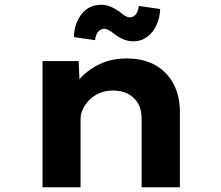

<svg xmlns="http://www.w3.org/2000/svg" viewBox="-20 -788 929 808"><path d="M159 0V-531H311L317 -397L276 -387Q289 -428 322 -463Q355 -498 403.5 -520Q452 -542 512 -542Q584 -542 634 -513.5Q684 -485 710.5 -434.5Q737 -384 737 -318V0H576V-289Q576 -326 561 -352.5Q546 -379 519 -393Q492 -407 455 -407Q424 -407 398.5 -396Q373 -385 355.5 -367Q338 -349 328.5 -328.5Q319 -308 319 -287V0H240Q203 0 183 0Q163 0 159 0ZM541 -614Q524 -614 506 -620Q488 -626 465 -642Q448 -656 437 -661.5Q426 -667 419 -667Q405 -667 394 -655.5Q383 -644 380 -619L291 -632Q292 -688 323 -728Q354 -768 406 -768Q423 -768 440 -762Q457 -756 480 -741Q493 -730 504.5 -722.5Q516 -715 527 -715Q541 -715 551.5 -727.5Q562 -740 564 -763L654 -750Q653 -715 639 -683.5Q625 -652 599.5 -633Q574 -614 541 -614Z"/></svg>

Font: Lexend Mega
Style: Bold
Weight: 700
Version: Version 1.007